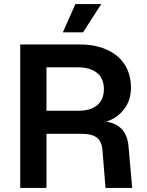

<svg xmlns="http://www.w3.org/2000/svg" viewBox="-20 -930 729 950"><path d="M80 0V-710H377Q434 -710 480.5 -695Q527 -680 560 -652.5Q593 -625 610.5 -585.5Q628 -546 628 -497Q628 -433 593 -388.5Q558 -344 505 -328Q607 -313 616 -205L634 0H502L487 -186Q484 -229 460 -248.5Q436 -268 380 -268H210V0ZM210 -382H369Q428 -382 461 -409.5Q494 -437 494 -489Q494 -542 460 -569.5Q426 -597 363 -597H210ZM291 -770 353 -910H481L391 -770Z"/></svg>

Font: Geist SemBd
Style: Regular
Weight: 400
Designer: Basement.studio, Andrés Briganti, Mateo Zaragoza
Foundry: Basement.studio, Vercel, Andrés Briganti, Guido Ferreyra, Mateo Zaragoza
Version: Version 1.401